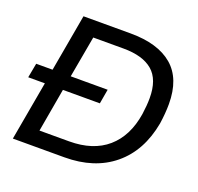

<svg xmlns="http://www.w3.org/2000/svg" viewBox="-121 -816 976 947"><g transform="rotate(20 367.0 -343.0)"><path d="M40 0 95.2 -310.1H7.8L22 -386.2H107.9L161.1 -686H408.2Q552.2 -686 628.7 -621.1Q705.1 -556.2 705.1 -422.9Q705.1 -375.5 696.8 -318.8Q668.9 -166 568.1 -83Q467.3 0 310.1 0ZM149.9 -82H305.2Q430.7 -82 505.4 -146.7Q580.1 -211.4 599.1 -332Q606 -379.9 606 -418Q606 -515.6 554.2 -559.8Q502.4 -604 400.9 -604H242.2L203.1 -386.2H397L383.8 -310.1H189.9Z"/></g></svg>

Font: Archivo
Style: Italic
Weight: 400
Italic angle: -10°
Designer: Hector Gatti
Foundry: Omnibus-Type
Version: Version 2.001